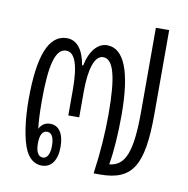

<svg xmlns="http://www.w3.org/2000/svg" viewBox="-69 -638 697 711"><g transform="rotate(10 279.5 -283.0)"><path d="M133 5C169 5 190 -25 190 -75C190 -124 171 -153 138 -153C118 -153 105 -143 97 -127C94 -150 92 -183 92 -232C92 -368 109 -430 149 -430C182 -430 198 -384 198 -291V-195H239V-292C239 -380 257 -430 288 -430C326 -430 344 -369 344 -225C344 -156 339 -80 328 -4V0H351C473 0 511 -61 511 -256V-571H461V-256C461 -106 439 -49 379 -43V-46C387 -89 392 -160 392 -230C392 -393 359 -476 295 -476C261 -476 232 -445 220 -387H216C206 -445 181 -476 144 -476C76 -476 43 -394 43 -228C43 -156 52 -82 72 -39C86 -11 106 5 133 5ZM132 -25C114 -25 105 -43 105 -74C105 -105 114 -122 132 -122C149 -122 158 -104 158 -74C158 -44 149 -25 132 -25Z"/></g></svg>

Font: Noto Sans Thai Looped UI Condensed Light
Style: Regular
Weight: 300
Width: 3
Designer: Cadson Demak Team
Foundry: Cadson Demak Co., Ltd.
Version: Version 1.000